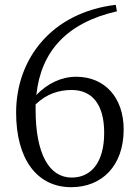

<svg xmlns="http://www.w3.org/2000/svg" viewBox="-20 -764 579 798"><path d="M278 -26C184 -26 128 -125 128 -308C128 -315 128 -323 128 -330C174 -375 227 -390 278 -390C359 -390 413 -335 413 -212C413 -89 359 -26 278 -26ZM461 -744C195 -712 47 -520 47 -296C47 -102 134 14 276 14C403 14 494 -74 494 -226C494 -360 414 -445 297 -445C236 -445 178 -418 131 -369C150 -549 256 -669 466 -717Z"/></svg>

Font: Source Han Serif K
Style: Regular
Weight: 400
Designer: Ryoko NISHIZUKA 西塚涼子 (kana & ideographs); Frank Grießhammer (Latin, Greek & Cyrillic); Wenlong ZHANG 张文龙 (bopomofo); San
Foundry: Adobe Systems Incorporated
Version: Version 1.001;PS 1.001;hotconv 16.6.54;makeotf.lib2.5.65590